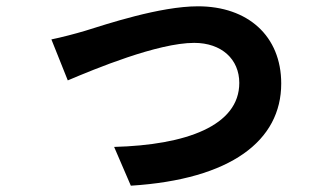

<svg xmlns="http://www.w3.org/2000/svg" viewBox="-20 -548 1040 609"><path d="M143 -423 195 -293C280 -329 480 -412 596 -412C683 -412 739 -360 739 -285C739 -149 570 -88 342 -82L395 41C713 21 872 -102 872 -283C872 -434 766 -528 608 -528C487 -528 317 -471 249 -450C219 -441 173 -429 143 -423Z"/></svg>

Font: Noto Sans JP
Style: Bold
Weight: 700
Designer: Ryoko NISHIZUKA 西塚涼子 (kana, bopomofo & ideographs); Paul D. Hunt (Latin, Greek & Cyrillic); Sandoll Communications 산돌커뮤니
Foundry: Adobe
Version: Version 2.004;hotconv 1.0.118;makeotfexe 2.5.65603